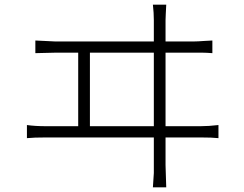

<svg xmlns="http://www.w3.org/2000/svg" viewBox="-20 -776 1040 820"><path d="M688 -717Q687 -704 687 -690V-447V-321V-204V-115V-71L688 -38Q688 -22 690 24H633L637 -37V-69V-320V-446V-563V-651V-690Q637 -720 633 -756H690ZM314 -571H364V-218H314ZM177 -237H836Q871 -237 913 -242V-186Q886 -189 836 -189H177Q124 -189 95 -186V-242Q130 -237 177 -237ZM173 -601Q201 -599 214 -599H810Q824 -599 850 -601L887 -603V-549Q861 -551 846 -551H810H214Q189 -551 131 -549V-603Z"/></svg>

Font: Merged Yaku Han JP Light
Style: Regular
Weight: 300
Designer: Ryoko NISHIZUKA 西塚涼子 (kana, bopomofo & ideographs); Paul D. Hunt (Latin, Greek & Cyrillic); Sandoll Communications 산돌커뮤니
Foundry: Adobe
Version: Version 2.004